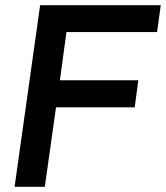

<svg xmlns="http://www.w3.org/2000/svg" viewBox="-20 -717 637 737"><path d="M134 -697H597L583 -594H235L210 -409H511L497 -305H195L152 0H36Z"/></svg>

Font: Hanken Grotesk SemiBold
Style: Italic
Weight: 600
Italic angle: -8°
Designer: Alfredo Marco Pradil
Foundry: Hanken Design Co.
Version: Version 3.014